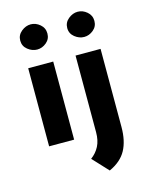

<svg xmlns="http://www.w3.org/2000/svg" viewBox="-128 -745 816 1038"><g transform="rotate(-15 280.0 -226.0)"><path d="M72 -437H212V0H72ZM69 -592Q69 -623 93.5 -643Q118 -663 146 -663Q174 -663 197.5 -643Q221 -623 221 -592Q221 -561 197.5 -541.5Q174 -522 146 -522Q118 -522 93.5 -541.5Q69 -561 69 -592ZM355 211 274 124Q304 102 320.5 70Q337 38 337 -8V-437H477V0Q477 78 449 129.5Q421 181 355 211ZM332 -592Q332 -623 356.5 -643Q381 -663 409 -663Q437 -663 460.5 -643Q484 -623 484 -592Q484 -561 460.5 -541.5Q437 -522 409 -522Q381 -522 356.5 -541.5Q332 -561 332 -592Z"/></g></svg>

Font: Reem Kufi Ink
Style: Bold
Weight: 700
Designer: Khaled Hosny
Version: Version 1.002